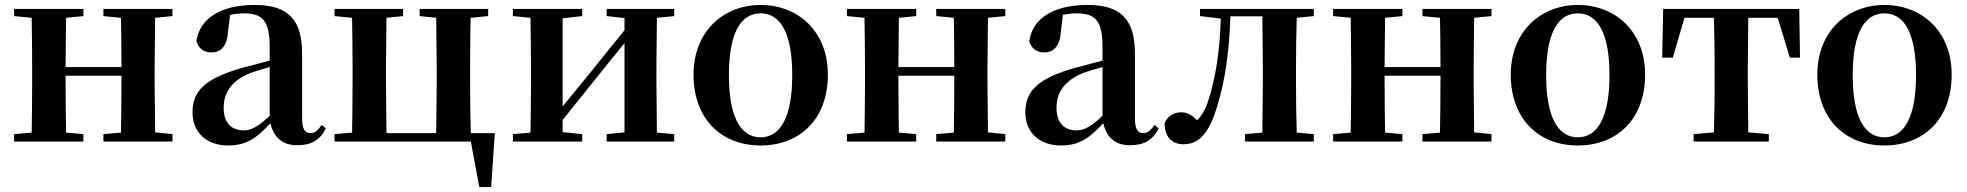

<svg xmlns="http://www.w3.org/2000/svg" viewBox="-20 -572 7948 776"><path d="M398 -507 469 -500C470 -445 471 -363 471 -301H245L247 -500L317 -507V-536H37V-507L108 -500C109 -442 110 -357 110 -301V-235C110 -179 109 -94 108 -36L37 -30V0H317V-30L247 -36C246 -94 245 -182 245 -266H471C471 -182 470 -94 469 -36L398 -30V0H677V-30L607 -37L605 -235V-301L607 -500L677 -507V-536H398Z M1181 15C1237 15 1273 -5 1297 -53L1280 -67C1262 -41 1250 -34 1235 -34C1213 -34 1201 -48 1201 -95V-356C1201 -494 1143 -552 1010 -552C869 -552 787 -496 774 -406C782 -376 804 -360 835 -360C869 -360 897 -382 901 -439L910 -512C930 -516 947 -518 965 -518C1042 -518 1070 -488 1070 -381V-327L960 -298C808 -255 758 -204 758 -118C758 -34 818 16 902 16C978 16 1019 -16 1073 -74C1086 -18 1120 15 1181 15ZM1070 -104C1021 -57 992 -45 965 -45C916 -45 884 -75 884 -136C884 -203 921 -248 992 -277C1012 -284 1040 -293 1070 -301Z M1332 0H1883L1917 184H1965L1980 -34H1883C1881 -91 1880 -178 1880 -235V-301C1880 -356 1881 -442 1882 -500L1953 -507V-536H1676V-507L1743 -500L1745 -301V-235L1743 -34H1542L1540 -235V-301L1542 -500L1609 -507V-536H1332V-507L1403 -500C1404 -442 1405 -357 1405 -301V-235C1405 -179 1404 -94 1403 -36L1332 -30Z M2432 -507 2504 -499V-450L2362 -274L2254 -142V-498L2333 -507V-536H2053V-507L2124 -500C2125 -442 2126 -357 2126 -301V-235C2126 -179 2125 -94 2124 -36L2053 -30V0H2333V-30L2254 -38V-87L2391 -258L2504 -398V-37L2432 -30V0H2705V-30L2635 -36L2633 -235V-301L2635 -500L2705 -507V-536H2432Z M3054 16C3212 16 3326 -90 3326 -270C3326 -449 3202 -552 3054 -552C2907 -552 2783 -448 2783 -270C2783 -92 2895 16 3054 16ZM3054 -17C2973 -17 2926 -100 2926 -268C2926 -437 2973 -518 3054 -518C3135 -518 3182 -437 3182 -268C3182 -100 3135 -17 3054 -17Z M3764 -507 3835 -500C3836 -445 3837 -363 3837 -301H3611L3613 -500L3683 -507V-536H3403V-507L3474 -500C3475 -442 3476 -357 3476 -301V-235C3476 -179 3475 -94 3474 -36L3403 -30V0H3683V-30L3613 -36C3612 -94 3611 -182 3611 -266H3837C3837 -182 3836 -94 3835 -36L3764 -30V0H4043V-30L3973 -37L3971 -235V-301L3973 -500L4043 -507V-536H3764Z M4547 15C4603 15 4639 -5 4663 -53L4646 -67C4628 -41 4616 -34 4601 -34C4579 -34 4567 -48 4567 -95V-356C4567 -494 4509 -552 4376 -552C4235 -552 4153 -496 4140 -406C4148 -376 4170 -360 4201 -360C4235 -360 4263 -382 4267 -439L4276 -512C4296 -516 4313 -518 4331 -518C4408 -518 4436 -488 4436 -381V-327L4326 -298C4174 -255 4124 -204 4124 -118C4124 -34 4184 16 4268 16C4344 16 4385 -16 4439 -74C4452 -18 4486 15 4547 15ZM4436 -104C4387 -57 4358 -45 4331 -45C4282 -45 4250 -75 4250 -136C4250 -203 4287 -248 4358 -277C4378 -284 4406 -293 4436 -301Z M5081 0H5290V-30L5221 -36C5219 -94 5218 -179 5218 -235V-301C5218 -357 5219 -442 5221 -500L5290 -507V-536H4830V-507L4914 -497C4910 -365 4893 -255 4863 -164C4851 -127 4837 -104 4818 -86C4798 -107 4779 -118 4755 -118C4725 -118 4700 -105 4687 -74C4687 -18 4717 11 4763 11C4821 11 4867 -25 4903 -155C4932 -249 4948 -368 4953 -506H5082L5084 -301V-235L5082 -36L5012 -30V0Z M5729 -507 5800 -500C5801 -445 5802 -363 5802 -301H5576L5578 -500L5648 -507V-536H5368V-507L5439 -500C5440 -442 5441 -357 5441 -301V-235C5441 -179 5440 -94 5439 -36L5368 -30V0H5648V-30L5578 -36C5577 -94 5576 -182 5576 -266H5802C5802 -182 5801 -94 5800 -36L5729 -30V0H6008V-30L5938 -37L5936 -235V-301L5938 -500L6008 -507V-536H5729Z M6357 16C6515 16 6629 -90 6629 -270C6629 -449 6505 -552 6357 -552C6210 -552 6086 -448 6086 -270C6086 -92 6198 16 6357 16ZM6357 -17C6276 -17 6229 -100 6229 -268C6229 -437 6276 -518 6357 -518C6438 -518 6485 -437 6485 -268C6485 -100 6438 -17 6357 -17Z M6906 0H7129V-30L7046 -37L7044 -235V-301L7046 -500H7165L7214 -339H7255L7252 -536H6702L6698 -339H6741L6788 -500H6907C6909 -443 6910 -357 6910 -301V-235C6910 -179 6909 -95 6907 -37L6825 -30V0Z M7596 16C7754 16 7868 -90 7868 -270C7868 -449 7744 -552 7596 -552C7449 -552 7325 -448 7325 -270C7325 -92 7437 16 7596 16ZM7596 -17C7515 -17 7468 -100 7468 -268C7468 -437 7515 -518 7596 -518C7677 -518 7724 -437 7724 -268C7724 -100 7677 -17 7596 -17Z"/></svg>

Font: Noto Serif KR
Style: Bold
Weight: 700
Designer: Ryoko NISHIZUKA 西塚涼子 (kana & ideographs); Frank Grießhammer (Latin, Greek & Cyrillic); Wenlong ZHANG 张文龙 (bopomofo); San
Foundry: Adobe
Version: Version 2.001;hotconv 1.1.0;makeotfexe 2.6.0